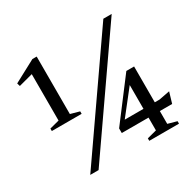

<svg xmlns="http://www.w3.org/2000/svg" viewBox="-148 -842 1026 1007"><g transform="rotate(-30 365.0 -339.0)"><path d="M122 -330V-645.5L142.5 -616.5L37 -588.5L31.5 -607L164.5 -678H190.5V-330L244.5 -315V-300H64V-315ZM123.5 0 592.5 -675H643L174 0ZM538.5 -327.5 563.5 -336.5 412 -144 408.5 -160.5H635.5L701 -173L681.5 -107.5H376.5V-135.5L560 -377.5H607V-30L661 -15V0H481V-15L538.5 -30Z"/></g></svg>

Font: Newsreader 24pt
Style: Regular
Weight: 400
Designer: Hugues Gentile
Foundry: Production Type
Version: Version 1.003